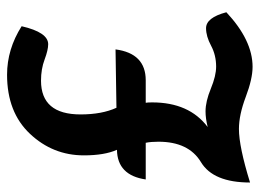

<svg xmlns="http://www.w3.org/2000/svg" viewBox="-112 -582 707 522"><g transform="rotate(-90 241.0 -320.5)"><path d="M320.8 13.2Q288.1 13.2 239 -5.4Q189.9 -23.9 151.9 -23.9Q104 -23.9 6.3 6.3Q6.3 -93.8 61.8 -127.2Q117.2 -160.6 117.2 -242.7Q117.2 -263.2 114.3 -277.3H14.6Q25.9 -354.5 95.2 -355.5Q80.1 -389.6 80.1 -445.3Q80.1 -529.8 138.7 -592Q197.3 -654.3 299.3 -654.3Q368.7 -654.3 431.2 -614.7Q414.6 -542.5 382.3 -542.5Q366.7 -542.5 340.8 -552.2Q314.9 -562 283.2 -562Q191.4 -562 191.4 -454.6Q191.4 -396.5 209.5 -356.9L368.2 -359.4Q357.4 -277.3 284.2 -277.3H223.1Q224.1 -272 224.1 -259.8Q224.1 -159.2 157.2 -108.9Q180.7 -114.7 199.7 -114.7Q226.6 -114.7 261.5 -100.3Q296.4 -85.9 321.3 -85.9Q352.5 -85.9 378.2 -99.6Q403.8 -113.3 425.8 -113.3Q454.6 -113.3 469.2 -58.1Q393.1 13.2 320.8 13.2Z"/></g></svg>

Font: ALMAS
Style: Bold
Weight: 700
Designer: ALMAS Font/ by Husham Jawad Kadhim, derived from the Bainsely font by/ Paul James MIller
Foundry: High-Logic / Made with FontCreator
Version: Version 1.411;September 19, 2021;FontCreator 14.0.0.2814 32-